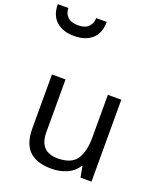

<svg xmlns="http://www.w3.org/2000/svg" viewBox="-206 -1063 995 1181"><g transform="rotate(20 291.5 -472.5)"><path d="M533 -536V0H461L448 -71H444Q418 -29 372 -9.5Q326 10 274 10Q177 10 128 -36.5Q79 -83 79 -185V-536H168V-191Q168 -63 287 -63Q376 -63 410.5 -113Q445 -163 445 -257V-536ZM125 -805Q52 -805 8.5 -843Q-35 -881 -35 -955H34Q34 -921 56.5 -898Q79 -875 125 -875Q172 -875 194 -898Q216 -921 216 -955H285Q285 -881 242 -843Q199 -805 125 -805Z"/></g></svg>

Font: Noto Sans Tifinagh
Style: Regular
Weight: 400
Designer: JamraPatel
Foundry: JamraPatel LLC
Version: Version 2.004; ttfautohint (v1.8.4.7-5d5b)